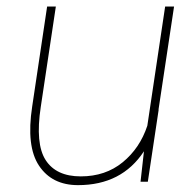

<svg xmlns="http://www.w3.org/2000/svg" viewBox="-20 -548 587 579"><path d="M424.3 -168.9 478 -528.3H504.9L458 -217.3H458.5L425.8 0H403.8L414.1 -91.8Q347.2 10.3 215.3 10.3Q136.7 10.3 97.7 -48.3Q58.6 -106.9 77.1 -227.1L122.1 -528.3H148.4L103 -226.1Q85.9 -114.3 117.7 -65.2Q149.4 -16.1 223.6 -16.1Q297.9 -16.1 349.9 -58.6Q401.9 -101.1 424.3 -168.9Z"/></svg>

Font: Roboto-ThinItalic
Style: Italic
Weight: 250
Italic angle: -12°
Designer: Google
Version: Version 1.100141; 2013; ttfautohint (v0.94.14-c901) -l 8 -r 